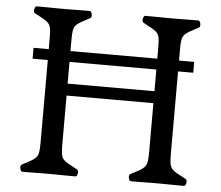

<svg xmlns="http://www.w3.org/2000/svg" viewBox="-53 -821 1012 881"><g transform="rotate(5 453.0 -380.0)"><path d="M83 -570H823V-520H83ZM153 -623Q153 -650 150.5 -664.5Q148 -679 140.5 -688Q133 -697 117.5 -706Q102 -715 75 -729Q68 -733 71 -747Q74 -761 81 -761Q129 -761 147.5 -760.5Q166 -760 181 -760H225Q240 -760 258.5 -760.5Q277 -761 325 -761Q333 -761 335.5 -747Q338 -733 331 -729Q304 -715 288.5 -706Q273 -697 265.5 -688Q258 -679 255.5 -664.5Q253 -650 253 -623V-138Q253 -111 255.5 -96Q258 -81 265.5 -72Q273 -63 288.5 -54Q304 -45 331 -31Q338 -27 335.5 -13Q333 1 325 1Q277 1 258.5 0.5Q240 0 225 0H181Q166 0 147.5 0.5Q129 1 81 1Q74 1 71 -13Q68 -27 75 -31Q102 -45 117.5 -54Q133 -63 140.5 -72Q148 -81 150.5 -96Q153 -111 153 -138ZM653 -623Q653 -650 650.5 -664.5Q648 -679 640.5 -688Q633 -697 617.5 -706Q602 -715 575 -729Q568 -733 571 -747Q574 -761 581 -761Q629 -761 647.5 -760.5Q666 -760 681 -760H725Q740 -760 758.5 -760.5Q777 -761 825 -761Q833 -761 835.5 -747Q838 -733 831 -729Q804 -715 788.5 -706Q773 -697 765.5 -688Q758 -679 755.5 -664.5Q753 -650 753 -623V-138Q753 -111 755.5 -96Q758 -81 765.5 -72Q773 -63 788.5 -54Q804 -45 831 -31Q838 -27 835.5 -13Q833 1 825 1Q777 1 758.5 0.5Q740 0 725 0H681Q666 0 647.5 0.5Q629 1 581 1Q574 1 571 -13Q568 -27 575 -31Q602 -45 617.5 -54Q633 -63 640.5 -72Q648 -81 650.5 -96Q653 -111 653 -138ZM199 -420H689V-365H199Z"/></g></svg>

Font: Anvers
Style: Regular
Weight: 400
Designer: Ishtar van Looy
Version: Version 1.000